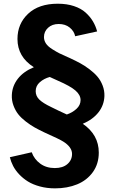

<svg xmlns="http://www.w3.org/2000/svg" viewBox="-20 -784 622 1054"><path d="M34.1 79.1 154.1 51.8Q167.7 90 200.9 114.3Q234.1 138.6 280.9 138.6Q325 138.6 350.2 116.6Q375.5 94.5 375.5 60.9Q375.5 23.6 327.3 -6.8Q305 -20.9 229.1 -54.5Q225.5 -56.4 222.3 -57.7Q192.7 -71.8 170 -84.5Q147.3 -97.3 121.8 -116.8Q96.4 -136.4 80.2 -156.8Q64.1 -177.3 53.9 -204.8Q43.6 -232.3 45 -262.7Q47.3 -312.7 78.4 -352.3Q109.5 -391.8 165.9 -415Q75.9 -471.8 75.9 -570Q75.9 -653.6 134.5 -708.6Q193.2 -763.6 297.3 -763.6Q346.8 -763.6 386.1 -750.5Q425.5 -737.3 450.2 -714.8Q475 -692.3 490.2 -666.6Q505.5 -640.9 513.2 -611.4L392.7 -585Q386.8 -613.2 362.7 -632.7Q338.6 -652.3 302.3 -652.3Q266.4 -652.3 243.9 -631.6Q221.4 -610.9 221.4 -580.5Q221.4 -561.8 232 -545.5Q242.7 -529.1 267 -513.9Q291.4 -498.6 305.9 -491.4Q320.5 -484.1 352.7 -470Q355.9 -468.6 357.5 -468Q359.1 -467.3 361.6 -466.1Q364.1 -465 365.9 -464.1Q396.4 -450 420.9 -436.6Q445.5 -423.2 471.6 -403.4Q497.7 -383.6 515.2 -363Q532.7 -342.3 543.4 -314.5Q554.1 -286.8 553.2 -256.8Q551.4 -206.8 520.7 -167.5Q490 -128.2 434.5 -104.5Q522.3 -44.1 522.3 53.6Q522.3 115.5 489.8 160.7Q457.3 205.9 403.4 228Q349.5 250 282.3 250Q237.3 250 198.9 239.5Q160.5 229.1 133.4 212.3Q106.4 195.5 85.2 173Q64.1 150.5 52 127Q40 103.6 34.1 79.1ZM253.2 -361.4Q221.4 -352.7 198.6 -332.7Q175.9 -312.7 175.9 -283.6Q175.9 -256.8 195.9 -237.3Q215.9 -217.7 260.9 -196.4Q296.8 -178.2 346.8 -155.5Q376.8 -165.5 399.5 -186.1Q422.3 -206.8 422.3 -234.5Q422.3 -262.7 394.3 -287Q366.4 -311.4 298.2 -340.9Q285 -346.4 253.2 -361.4Z"/></svg>

Font: Spartan MB
Style: Bold
Weight: 700
Designer: Matt Bailey, Mirko Velimirovic
Foundry: Matt Bailey
Version: Version 1.005